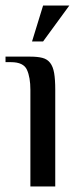

<svg xmlns="http://www.w3.org/2000/svg" viewBox="-23 -675 289 695"><path d="M177 0H87V-350Q87 -395 74.5 -422.5Q62 -450 17 -450H-3V-470H87Q113 -470 130.5 -465.5Q148 -461 158.5 -447.5Q169 -434 173 -410.5Q177 -387 177 -350ZM133 -525H93L133 -655H228Z"/></svg>

Font: Philosopher
Style: Regular
Weight: 400
Designer: Jovanny Lemonad
Foundry: Jovanny Lemonad
Version: Version 1.000